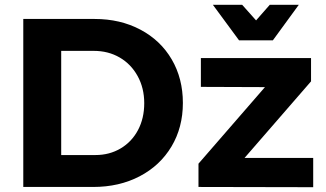

<svg xmlns="http://www.w3.org/2000/svg" viewBox="-20 -779 1357 800"><path d="M742 -350Q742 -248 694.5 -168.5Q647 -89 562 -44.5Q477 0 368 0H77V-700H374Q481 -700 565 -655.5Q649 -611 695.5 -531.5Q742 -452 742 -350ZM581 -349Q581 -412 553.5 -462Q526 -512 478.5 -539.5Q431 -567 371 -567H235V-133H378Q436 -133 482.5 -160.5Q529 -188 555 -237Q581 -286 581 -349ZM817 -537H1276V-440L999 -121H1285V1L807 0V-97L1084 -416L817 -417ZM1104 -759H1225L1117 -611H976L867 -759H989L1047 -694Z"/></svg>

Font: Montserrat SemiBold
Style: Regular
Weight: 600
Designer: Julieta Ulanovsky
Foundry: Julieta Ulanovsky
Version: Version 6.001